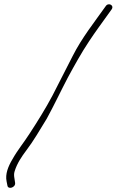

<svg xmlns="http://www.w3.org/2000/svg" viewBox="-20 -769 549 904"><path d="M11 85 15 105C18 125 55 114 51 91L48 71C46 60 45 49 49 37C60 1 82 -32 104 -61C139 -107 166 -155 200 -210C234 -272 266 -340 299 -403C331 -462 363 -520 399 -574C428 -618 459 -660 487 -699L505 -724C520 -744 490 -760 477 -739C424 -664 366 -592 322 -505C291 -444 259 -382 227 -319C196 -260 154 -193 120 -141C92 -97 63 -63 39 -20C18 15 4 51 11 85Z"/></svg>

Font: Stray Cat
Style: CnObl
Weight: 400
Version: Version 1.0